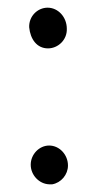

<svg xmlns="http://www.w3.org/2000/svg" viewBox="-20 -496 255 500"><path d="M56 -425C59 -394 76 -370 105 -370C131 -370 155 -392 154 -421C154 -452 131 -476 104 -476C78 -476 55 -454 56 -425ZM60 -67C60 -40 82 -17 108 -16H116C139 -20 157 -41 157 -65C157 -93 135 -117 108 -117C82 -117 60 -94 60 -67Z"/></svg>

Font: Hussar Pisanka
Style: Regular
Weight: 400
Designer: Robert Jablonski
Foundry: Cannot Into Space Fonts
Version: Version 1.070